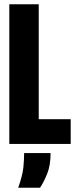

<svg xmlns="http://www.w3.org/2000/svg" viewBox="-20 -680 359 907"><path d="M24 0V-660H163V-117H314V0ZM66 207Q87 147 90.5 110Q94 73 94 43H219Q219 101 203 140.5Q187 180 169 207Z"/></svg>

Font: Bricolage Grotesque 48pt Condensed Bricolage Grotesque 48pt Condensed Regular
Style: Bold
Weight: 700
Width: 3
Designer: Mathieu Triay
Foundry: Atelier Triay
Version: Version 1.000; ttfautohint (v1.8.4.7-5d5b);gftools[0.9.32]